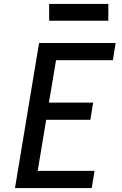

<svg xmlns="http://www.w3.org/2000/svg" viewBox="-20 -953 616 973"><path d="M56 0H445L459 -87H171L214 -346H438L452 -433H228L264 -648H552L566 -735H178ZM229 -848H529V-933H229Z"/></svg>

Font: Iosevka Sparkle Medium
Style: Italic
Weight: 500
Italic angle: -9°
Designer: Belleve Invis
Foundry: Belleve Invis
Version: Version 4.5.0; ttfautohint (v1.8.3)